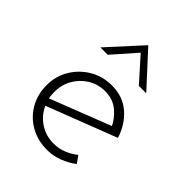

<svg xmlns="http://www.w3.org/2000/svg" viewBox="-189 -752 864 864"><g transform="rotate(45 243.5 -319.5)"><path d="M259 8Q198 8 151 -19Q104 -46 77.5 -92.5Q51 -139 51 -197Q51 -254 79 -301Q107 -348 154.5 -376Q202 -404 260 -404Q330 -404 377.5 -363Q425 -322 446 -256L104 -124L90 -158L403 -280L393 -266Q376 -306 341.5 -335Q307 -364 257 -364Q212 -364 176 -342Q140 -320 118.5 -283Q97 -246 97 -199Q97 -155 117.5 -117Q138 -79 175 -56Q212 -33 260 -33Q292 -33 321.5 -45Q351 -57 374 -76L398 -42Q370 -20 333.5 -6Q297 8 259 8ZM347 -488 238 -610 259 -613 149 -488H102L247 -647H248L394 -488Z"/></g></svg>

Font: Josefin Sans Thin Light
Style: Regular
Weight: 300
Version: Version 2.000